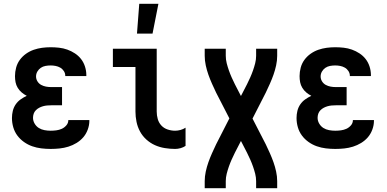

<svg xmlns="http://www.w3.org/2000/svg" viewBox="-20 -777 2040 1012"><path d="M247 8Q222 8 197.5 5Q173 2 150 -6Q127 -14 106.5 -28.5Q86 -43 71.5 -62.5Q57 -82 50 -106Q43 -130 43 -155Q43 -174 47.5 -192.5Q52 -211 62.5 -226.5Q73 -242 88.5 -253Q104 -264 121 -272Q107 -279 94.5 -289.5Q82 -300 73.5 -314Q65 -328 62 -343.5Q59 -359 59 -376Q59 -398 65 -420.5Q71 -443 84.5 -461.5Q98 -480 117 -493.5Q136 -507 157.5 -514.5Q179 -522 201.5 -525Q224 -528 247 -528Q269 -528 291.5 -525.5Q314 -523 335 -515.5Q356 -508 375 -495.5Q394 -483 407.5 -465.5Q421 -448 428 -426Q435 -404 435 -382V-376H324V-378Q324 -391 316.5 -402.5Q309 -414 297.5 -420.5Q286 -427 273 -429.5Q260 -432 247 -432Q233 -432 219.5 -429.5Q206 -427 195 -419.5Q184 -412 177 -400Q170 -388 170 -374Q170 -360 177.5 -348Q185 -336 197 -329.5Q209 -323 222.5 -320.5Q236 -318 250 -318H307V-222H250Q239 -222 228 -221Q217 -220 206.5 -217Q196 -214 186.5 -209Q177 -204 169 -196Q161 -188 157.5 -177.5Q154 -167 154 -156Q154 -140 162.5 -125.5Q171 -111 184.5 -102.5Q198 -94 214.5 -91Q231 -88 247 -88Q262 -88 277 -90Q292 -92 305.5 -98Q319 -104 329.5 -116Q340 -128 340 -143V-144H451V-140Q451 -117 442.5 -94Q434 -71 419 -53.5Q404 -36 383.5 -23.5Q363 -11 340.5 -4Q318 3 294.5 5.5Q271 8 247 8Z M903 8Q876 8 848.5 3.5Q821 -1 796.5 -12Q772 -23 751.5 -41.5Q731 -60 718 -84Q705 -108 699.5 -135Q694 -162 694 -189V-424H575V-520H806V-189Q806 -169 811.5 -149.5Q817 -130 830.5 -115.5Q844 -101 863.5 -94.5Q883 -88 903 -88Q917 -88 931.5 -92Q946 -96 958 -104V-8Q946 0 931.5 4Q917 8 903 8ZM702 -600 714 -757H815L784 -600Z M1059 215V178Q1059 153 1064.5 127.5Q1070 102 1078.5 78Q1087 54 1097.5 30.5Q1108 7 1119 -16L1189 -153L1119 -289Q1108 -312 1097.5 -335.5Q1087 -359 1078.5 -383Q1070 -407 1064.5 -432.5Q1059 -458 1059 -483V-520H1170V-483Q1170 -463 1175 -443.5Q1180 -424 1186.5 -405.5Q1193 -387 1201 -369Q1209 -351 1218 -333L1250 -271L1282 -333Q1291 -351 1299 -369Q1307 -387 1313.5 -405.5Q1320 -424 1325 -443.5Q1330 -463 1330 -483V-520H1441V-483Q1441 -458 1435.5 -432.5Q1430 -407 1421.5 -383Q1413 -359 1402.5 -335.5Q1392 -312 1381 -289L1311 -152L1381 -16Q1392 7 1402.5 30.5Q1413 54 1421.5 78Q1430 102 1435.5 127.5Q1441 153 1441 178V215H1330V178Q1330 158 1325 138.5Q1320 119 1313.5 100.5Q1307 82 1299 64Q1291 46 1282 28L1250 -34L1218 28Q1209 46 1201 64Q1193 82 1186.5 100.5Q1180 119 1175 138.5Q1170 158 1170 178V215Z M1747 8Q1722 8 1697.5 5Q1673 2 1650 -6Q1627 -14 1606.5 -28.5Q1586 -43 1571.5 -62.5Q1557 -82 1550 -106Q1543 -130 1543 -155Q1543 -174 1547.5 -192.5Q1552 -211 1562.5 -226.5Q1573 -242 1588.5 -253Q1604 -264 1621 -272Q1607 -279 1594.5 -289.5Q1582 -300 1573.5 -314Q1565 -328 1562 -343.5Q1559 -359 1559 -376Q1559 -398 1565 -420.5Q1571 -443 1584.5 -461.5Q1598 -480 1617 -493.5Q1636 -507 1657.5 -514.5Q1679 -522 1701.5 -525Q1724 -528 1747 -528Q1769 -528 1791.5 -525.5Q1814 -523 1835 -515.5Q1856 -508 1875 -495.5Q1894 -483 1907.5 -465.5Q1921 -448 1928 -426Q1935 -404 1935 -382V-376H1824V-378Q1824 -391 1816.5 -402.5Q1809 -414 1797.5 -420.5Q1786 -427 1773 -429.5Q1760 -432 1747 -432Q1733 -432 1719.5 -429.5Q1706 -427 1695 -419.5Q1684 -412 1677 -400Q1670 -388 1670 -374Q1670 -360 1677.5 -348Q1685 -336 1697 -329.5Q1709 -323 1722.5 -320.5Q1736 -318 1750 -318H1807V-222H1750Q1739 -222 1728 -221Q1717 -220 1706.5 -217Q1696 -214 1686.5 -209Q1677 -204 1669 -196Q1661 -188 1657.5 -177.5Q1654 -167 1654 -156Q1654 -140 1662.5 -125.5Q1671 -111 1684.5 -102.5Q1698 -94 1714.5 -91Q1731 -88 1747 -88Q1762 -88 1777 -90Q1792 -92 1805.5 -98Q1819 -104 1829.5 -116Q1840 -128 1840 -143V-144H1951V-140Q1951 -117 1942.5 -94Q1934 -71 1919 -53.5Q1904 -36 1883.5 -23.5Q1863 -11 1840.5 -4Q1818 3 1794.5 5.5Q1771 8 1747 8Z"/></svg>

Font: Iosevka Term Curly
Style: Bold
Weight: 700
Designer: Belleve Invis
Foundry: Belleve Invis
Version: Version 32.3.0